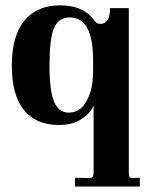

<svg xmlns="http://www.w3.org/2000/svg" viewBox="-20 -455 553 714"><path d="M240.2 -390.1Q197.3 -390.1 180.7 -350.6Q164.1 -310.5 164.1 -212.9Q164.1 -115.2 181.6 -75.7Q199.2 -36.1 234.4 -36.1Q269.5 -36.1 291 -63Q325.2 -106.4 326.2 -187V-231Q326.2 -390.1 240.2 -390.1ZM330.1 -379.9Q339.8 -365.7 353 -366.2Q389.2 -366.2 389.2 -424.8H459V188Q459 198.2 461.9 203.1Q464.8 208 472.2 207L500 206.1V238.8H258.8V206.1L314.9 207Q328.1 206.1 328.1 188V-62Q316.4 -34.2 283.2 -12.2Q250 9.8 199.2 9.8Q114.3 9.8 68.8 -45.9Q23.9 -102.1 23.9 -211.4Q23.9 -320.8 70.3 -377.9Q117.2 -435.1 203.6 -435.1Q290 -435.1 330.1 -379.9Z"/></svg>

Font: Unna-Bold
Style: Bold
Weight: 700
Designer: Jorge de Buen U.
Foundry: Omnibus-Type
Version: Version 2.006;PS 002.006;hotconv 1.0.70;makeotf.lib2.5.58329